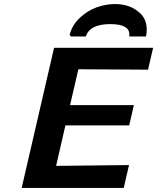

<svg xmlns="http://www.w3.org/2000/svg" viewBox="-20 -928 776 948"><path d="M330 -748Q326 -754 324 -756Q336 -804 373.5 -839.5Q411 -875 456.5 -891.5Q502 -908 548 -908Q621 -908 668.5 -866Q716 -824 701 -748H618Q627 -809 525 -809Q423 -809 404 -748ZM87 0 247 -692H736L711 -584L367 -586L326 -409H641L618 -309H303L257 -109L617 -113L591 0Z"/></svg>

Font: Coval
Style: ExtraBold Italic
Weight: 800
Foundry: Context Ltd
Version: Version 001.000